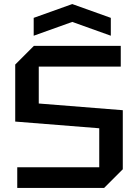

<svg xmlns="http://www.w3.org/2000/svg" viewBox="-20 -926 680 946"><path d="M65 0V-102H469V-294L55 -327V-608L147 -700H575V-598H171V-416L585 -383V-92L493 0ZM146 -750V-838L336 -906L526 -838V-750L336 -818Z"/></svg>

Font: Tektur Medium
Style: Regular
Weight: 500
Designer: Adam Jagosz
Foundry: Adam Jagosz
Version: Version 1.005;gftools[0.9.30]